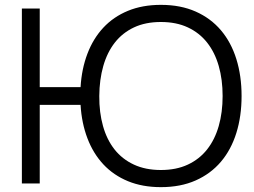

<svg xmlns="http://www.w3.org/2000/svg" viewBox="-20 -755 1044 790"><path d="M70 0V-720H143.5V-396.5H311.5Q316 -472 339.8 -534.2Q363.5 -596.5 405.2 -641.2Q447 -686 506.5 -710.5Q566 -735 642 -735Q723 -735 785 -707.5Q847 -680 889 -630.5Q931 -581 952.5 -512Q974 -443 974 -360Q974 -277 952.5 -208Q931 -139 889 -89.5Q847 -40 785 -12.5Q723 15 642 15Q566 15 506.5 -9.5Q447 -34 405.2 -78.8Q363.5 -123.5 339.8 -185.8Q316 -248 311.5 -323.5H143.5V0ZM642 -55.5Q705.5 -55.5 753 -77.8Q800.5 -100 832.2 -140.2Q864 -180.5 880 -236.5Q896 -292.5 896 -360Q896 -427.5 880 -483.5Q864 -539.5 832.2 -579.8Q800.5 -620 753 -642.2Q705.5 -664.5 642 -664.5Q578.5 -664.5 531.2 -642.2Q484 -620 452.5 -579.8Q421 -539.5 405 -483.5Q389 -427.5 388.5 -360Q388 -292.5 403.8 -236.5Q419.5 -180.5 451.2 -140.2Q483 -100 530.8 -77.8Q578.5 -55.5 642 -55.5Z"/></svg>

Font: Vela Sans
Style: Regular
Weight: 400
Designer: Principal design: Mikhail Sharanda - project Manrope.
Design modification: Ravid Balaliev
Foundry: Mikhail Sharanda
Version: Version 1.001;August 23, 2023;FontCreator 14.0.0.2901 64-bit